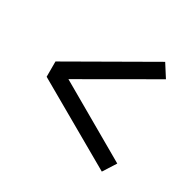

<svg xmlns="http://www.w3.org/2000/svg" viewBox="-112 -611 730 718"><g transform="rotate(30 253.0 -252.0)"><path d="M408 -15 52 -219V-285L408 -489L443 -434L127 -252L443 -70Z"/></g></svg>

Font: Our Lexend Light
Style: Regular
Weight: 300
Designer: Bonnie Shaver-Troup, Thomas Jockin
Foundry: Lexend
Version: Version 1.007